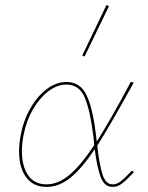

<svg xmlns="http://www.w3.org/2000/svg" viewBox="-20 -731 581 754"><path d="M506 -55Q477 -24 459.5 -10.5Q442 3 422 3Q390 3 375.5 -35.5Q361 -74 352 -145Q301 -69 256.5 -33Q212 3 163 3Q111 3 83 -34.5Q55 -72 55 -136Q55 -166 61 -199Q72 -258 99.5 -306Q127 -354 164 -381.5Q201 -409 241 -409Q296 -409 320.5 -356Q345 -303 357 -200L360 -175Q414 -260 494 -410L505 -406Q407 -229 362 -159Q370 -85 382.5 -46Q395 -7 422 -7Q438 -7 452 -17.5Q466 -28 479 -41.5Q492 -55 498 -61ZM350 -161Q348 -187 346 -200Q334 -298 312.5 -348.5Q291 -399 240 -399Q205 -399 170.5 -373Q136 -347 109.5 -301.5Q83 -256 72 -198Q66 -167 66 -137Q66 -78 90.5 -42.5Q115 -7 163 -7Q208 -7 252.5 -44Q297 -81 350 -161ZM303 -513 398 -711 408 -707 312 -509Z"/></svg>

Font: Ysabeau Hairline
Style: Italic
Weight: 100
Italic angle: -12°
Designer: Christian Thalmann (Catharsis Fonts)
Version: Version 0.003